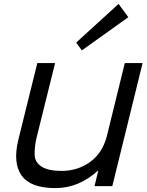

<svg xmlns="http://www.w3.org/2000/svg" viewBox="-20 -953 753 983"><path d="M710 -630 555 0H464L483 -79H481Q383 10 264 10Q136 10 90.5 -54.5Q45 -119 74 -238L171 -630H262L166 -243Q156 -196 157.5 -159Q159 -122 193 -100Q227 -78 295 -78Q378 -78 441.5 -124Q505 -170 527 -256L619 -630ZM587 -933 637 -865 399 -695 370 -735Z"/></svg>

Font: Sinkin Sans 400 Italic
Style: Italic
Weight: 400
Italic angle: -112°
Designer: Keith Bates
Foundry: K-Type
Version: Sinkin Sans (version 1.0)  by Keith Bates   •   © 2014   www